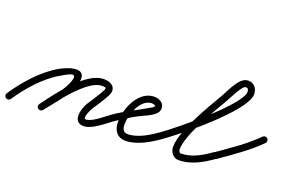

<svg xmlns="http://www.w3.org/2000/svg" viewBox="-102 -839 1725 1147"><g transform="rotate(20 761.0 -265.5)"><path d="M17.5 23.5C17.5 23.5 17.5 23.5 17.5 23.5C73.1 -60.9 157.7 -157.3 246.2 -206.7C271.4 -220.7 341 -268.9 324.7 -209.6C305.1 -138.1 232.9 -65.7 187.3 -5.7C180.3 3.5 182.1 16.7 191.3 23.7C200.5 30.7 213.7 28.9 220.7 19.7C220.7 19.7 220.7 19.7 220.7 19.7C270 -45 343.9 -120.5 365.3 -198.4C396.8 -313.2 282.2 -274.8 225.8 -243.3C131.2 -190.6 41.8 -89.8 -17.5 0.5C-23.9 10.1 -21.2 23.2 -11.5 29.5C-1.9 35.9 11.2 33.2 17.5 23.5ZM220.8 19.6C220.8 19.6 220.8 19.6 220.8 19.6C267.5 -42.8 409.2 -235.7 500 -235.7C519.8 -235.7 534.3 -236.8 523.4 -215.7C523.4 -215.7 523.4 -215.7 523.4 -215.8C523.4 -215.8 523.4 -215.8 523.4 -215.8C503.5 -178.1 479.9 -143.1 456.5 -107.5C432.6 -71.3 403.3 23.2 474.6 28C528.6 31.6 595.1 -29 639 -59.8C648.5 -66.5 650.9 -79.5 644.2 -89C637.5 -98.5 624.5 -100.9 615 -94.2C580.8 -70.3 516 -11.4 477.4 -14C457.3 -15.3 486.8 -77.3 491.5 -84.5C515.7 -121.1 539.9 -157.2 560.6 -196.2C560.6 -196.2 560.6 -196.2 560.6 -196.2C560.6 -196.3 560.6 -196.3 560.6 -196.3C587.8 -248.5 550.1 -277.7 500 -277.7C382.3 -277.7 247.9 -86.8 187.2 -5.6C180.2 3.7 182.1 16.9 191.4 23.8C200.7 30.8 213.9 28.9 220.8 19.6Z M639 -59.8C639 -59.8 639 -59.8 639 -59.8C679.2 -87.8 720.7 -113.7 763.9 -136.9C795.7 -153.9 842.1 -169.5 867.6 -195.2C877.6 -205.2 883 -217.7 883 -232C883 -264.1 848.3 -282 820 -282C718.7 -282 665 -151.9 665 -66C665 -15.5 690.1 25 745 25C816.9 25 891.5 -20 948.1 -59.8C957.6 -66.5 959.8 -79.6 953.2 -89.1C946.5 -98.6 933.4 -100.8 923.9 -94.2C923.9 -94.2 923.9 -94.2 923.9 -94.2C875.2 -59.9 807.3 -17 745 -17C714.2 -17 707 -38.9 707 -66C707 -126.8 745 -240 820 -240C824.3 -240 841 -236 841 -232C841 -224.4 831.6 -219.6 826.1 -216.3C755.7 -174 683.3 -141.9 615 -94.2C605.5 -87.6 603.1 -74.5 609.8 -65C616.4 -55.5 629.5 -53.1 639 -59.8Z M948 -59.8C948 -59.8 948 -59.8 948 -59.8C1037.8 -122.6 1373.3 -390.4 1373.3 -499.1C1373.3 -535.2 1350.6 -564.2 1313 -564.2C1257.2 -564.2 1221.6 -470.8 1195.8 -426.6C1142 -334 1025.3 -142 1025.3 -38.6C1025.3 -7 1048.2 25 1082 25C1161.8 25 1229.8 -15.2 1293.1 -59.8C1302.6 -66.5 1304.8 -79.6 1298.2 -89.1C1291.5 -98.6 1278.4 -100.8 1268.9 -94.2C1213.2 -54.9 1152.4 -17 1082 -17C1072.2 -17 1067.3 -30.8 1067.3 -38.6C1067.3 -130.6 1183.5 -321.7 1232.2 -405.4C1247.7 -432.2 1289.4 -522.2 1313 -522.2C1327.1 -522.2 1331.3 -511.9 1331.3 -499.1C1331.3 -415.6 997.9 -146 924 -94.2C914.5 -87.5 912.1 -74.5 918.8 -65C925.5 -55.5 938.5 -53.1 948 -59.8Z M1263.9 -63.5C1270.6 -54 1283.7 -51.8 1293.2 -58.5C1376.4 -117.7 1465.3 -176.4 1537 -249.3C1545.1 -257.5 1545 -270.8 1536.7 -279C1528.5 -287.1 1515.2 -287 1507 -278.7C1507 -278.7 1507 -278.7 1507 -278.7C1437.1 -207.6 1350 -150.4 1268.8 -92.8C1259.4 -86.1 1257.2 -73 1263.9 -63.5Z"/></g></svg>

Font: FRB American Cursive Guidelines Medium
Style: Italic
Weight: 500
Italic angle: -25°
Version: Version 2.0;Modular Font Editor K font №1